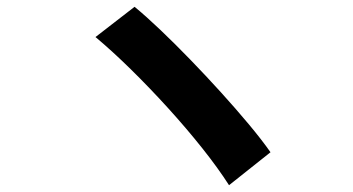

<svg xmlns="http://www.w3.org/2000/svg" viewBox="-20 -626 1040 565"><path d="M376 -606Q410 -578 452.5 -537.5Q495 -497 540.5 -450Q586 -403 630 -354.5Q674 -306 712 -260.5Q750 -215 776 -178L654 -81Q622 -131 575.5 -189.5Q529 -248 474.5 -308Q420 -368 365 -422Q310 -476 261 -517Z"/></svg>

Font: Noto Sans KR
Style: Bold
Weight: 700
Designer: Ryoko NISHIZUKA  (kana, bopomofo & ideographs); Paul D. Hunt (Latin, Greek & Cyrillic); Sandoll Communications , Soo-you
Foundry: Adobe
Version: Version 2.004-H2;hotconv 1.0.118;makeotfexe 2.5.65603